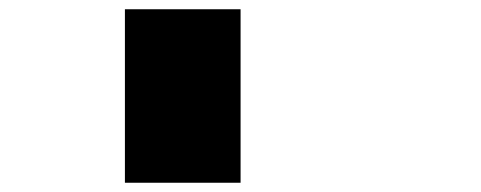

<svg xmlns="http://www.w3.org/2000/svg" viewBox="-20 -1020 1040 415"><path d="M250 -625V-1000H500V-625Z"/></svg>

Font: Press Start 2P
Style: Regular
Weight: 400
Designer: CodeMan38
Foundry: CodeMan38
Version: Version 3.000